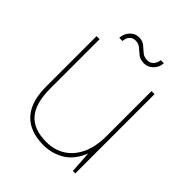

<svg xmlns="http://www.w3.org/2000/svg" viewBox="-190 -769 892 892"><g transform="rotate(45 256.5 -322.5)"><path d="M243 12Q189 12 148 -8.5Q107 -29 84 -73.5Q61 -118 61 -191V-521H81V-196Q81 -99 121 -53.5Q161 -8 243 -8Q296 -8 336 -33Q376 -58 399 -106.5Q422 -155 422 -225V-521H442V0H426L419 -108Q394 -45 347.5 -16.5Q301 12 243 12ZM306 -587Q281 -587 266 -599Q251 -611 237.5 -623Q224 -635 203 -635Q187 -635 175.5 -624Q164 -613 162 -590H141Q143 -619 161 -638Q179 -657 204 -657Q228 -657 242.5 -645Q257 -633 271 -620.5Q285 -608 308 -608Q324 -608 336 -619.5Q348 -631 351 -653H371Q370 -626 351 -606.5Q332 -587 306 -587Z"/></g></svg>

Font: DM Sans 10pt Thin
Style: Regular
Weight: 250
Version: Version 4.004;gftools[0.9.30]